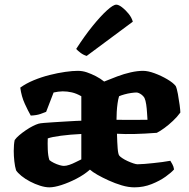

<svg xmlns="http://www.w3.org/2000/svg" viewBox="-20 -804 813 824"><path d="M192 0Q174 0 152 -7Q130 -14 109 -25Q88 -36 72 -49Q56 -62 49 -73Q44 -89 41.5 -112Q39 -135 39 -156Q39 -170 40 -182Q41 -194 43 -203Q50 -213 63 -224Q76 -235 91.5 -245.5Q107 -256 121 -263Q135 -270 145 -273Q151 -275 169 -276.5Q187 -278 211.5 -279.5Q236 -281 260.5 -282.5Q285 -284 304 -285Q323 -286 329 -286V-391Q308 -403 288.5 -407.5Q269 -412 249 -412Q241 -412 229.5 -410.5Q218 -409 210 -407L178 -324Q171 -321 154 -315Q137 -309 112 -308Q101 -327 86.5 -358.5Q72 -390 67 -428Q92 -446 124.5 -459.5Q157 -473 192.5 -482Q228 -491 260 -495.5Q292 -500 314 -500Q334 -500 353 -493.5Q372 -487 391.5 -477Q411 -467 427 -454Q454 -465 483 -476Q512 -487 541 -493.5Q570 -500 594 -500Q615 -500 643.5 -489.5Q672 -479 697.5 -464Q723 -449 734 -435Q739 -425 743.5 -400.5Q748 -376 751 -353Q754 -330 754 -321Q741 -303 722.5 -285.5Q704 -268 685.5 -254.5Q667 -241 653 -234Q600 -230 558.5 -229Q517 -228 482 -230Q483 -192 485 -167Q487 -142 492 -136Q495 -132 504.5 -125.5Q514 -119 527 -113Q540 -107 552 -103Q564 -99 570 -99Q583 -99 600.5 -100.5Q618 -102 637.5 -104Q657 -106 676 -108.5Q695 -111 711 -114Q714 -109 719.5 -99.5Q725 -90 727 -77Q716 -64 691 -46Q666 -28 631 -14Q596 0 557 0Q531 0 502.5 -8.5Q474 -17 446.5 -29.5Q419 -42 398 -54Q377 -66 366 -76Q341 -54 308 -37Q275 -20 244 -10Q213 0 192 0ZM254 -92Q264 -92 277.5 -96.5Q291 -101 304.5 -108Q318 -115 329 -120V-229Q305 -228 283 -226Q261 -224 241.5 -221.5Q222 -219 207.5 -216Q193 -213 185 -210Q184 -191 185 -163Q186 -135 192 -117Q199 -111 211 -105Q223 -99 235 -95.5Q247 -92 254 -92ZM480 -290Q502 -290 520 -289.5Q538 -289 559.5 -289.5Q581 -290 613 -290Q612 -303 611 -320.5Q610 -338 607.5 -355.5Q605 -373 600 -384Q595 -392 588.5 -397Q582 -402 576 -404.5Q570 -407 566 -407Q557 -407 543 -405Q529 -403 514.5 -399Q500 -395 491 -391Q487 -378 484.5 -360Q482 -342 481 -324Q480 -306 480 -290ZM352 -564Q338 -568 325.5 -577.5Q313 -587 307 -594Q343 -650 377.5 -692.5Q412 -735 439 -759.5Q466 -784 479 -784Q489 -784 503.5 -773Q518 -762 531.5 -745.5Q545 -729 550 -711Z"/></svg>

Font: Texturina Medium 12pt ExtraBold
Style: Regular
Weight: 800
Version: Version 1.002